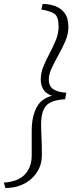

<svg xmlns="http://www.w3.org/2000/svg" viewBox="-44 -733 419 976"><path d="M-16.6 222.7 -24.4 195.3Q47.9 190.4 82.5 153.8Q117.2 117.2 117.2 56.6V-68.4Q117.2 -146.5 146.5 -194.8Q175.8 -243.2 252.9 -252.9L250 -239.3Q204.1 -246.1 183.6 -269Q163.1 -292 163.1 -328.1Q163.1 -362.3 176.8 -395.5Q190.4 -428.7 208.5 -462.4Q226.6 -496.1 240.2 -529.8Q253.9 -563.5 253.9 -598.6Q253.9 -648.4 232.4 -663.1Q210.9 -677.7 166 -684.6L172.9 -712.9Q205.1 -712.9 234.9 -702.6Q264.6 -692.4 284.2 -667Q303.7 -641.6 303.7 -595.7Q303.7 -560.5 288.6 -524.9Q273.4 -489.3 253.9 -454.6Q234.4 -419.9 219.2 -387.7Q204.1 -355.5 204.1 -329.1Q204.1 -294.9 227.5 -279.3Q251 -263.7 293 -261.7L287.1 -228.5Q214.8 -224.6 189.9 -194.8Q165 -165 165 -101.6Q165 -70.3 167 -33.2Q168.9 3.9 168.9 55.7Q168.9 90.8 155.8 120.6Q142.6 150.4 118.2 173.3Q93.8 196.3 59.6 209.5Q25.4 222.7 -16.6 222.7Z"/></svg>

Font: Crimson Pro ExtraLight
Style: Italic
Weight: 250
Italic angle: -12°
Designer: Jacques Le Bailly
Foundry: Baron von Fonthausen
Version: Version 1.003